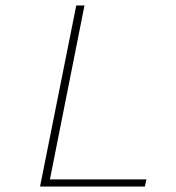

<svg xmlns="http://www.w3.org/2000/svg" viewBox="-20 -680 640 700"><path d="M126 0 258 -660H288L162 -26H514L508 0Z"/></svg>

Font: Source Code Pro ExtraLight ExtraLight
Style: Italic
Weight: 250
Italic angle: -11°
Monospace: yes
Version: Version 1.016;hotconv 1.0.116;makeotfexe 2.5.65601